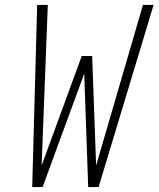

<svg xmlns="http://www.w3.org/2000/svg" viewBox="-20 -755 640 775"><path d="M110 0 130 -735H173L148 -87L310 -529H352L368 -87L557 -735H600L378 0H336L320 -458L152 0Z"/></svg>

Font: Iosevka Extralight Extended
Style: Italic
Weight: 200
Width: 7
Italic angle: -9°
Monospace: yes
Designer: Belleve Invis
Foundry: Belleve Invis
Version: Version 32.5.0; ttfautohint (v1.8.4)